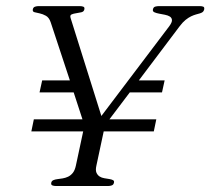

<svg xmlns="http://www.w3.org/2000/svg" viewBox="-20 -620 701 640"><path d="M317.9 -233.4 543.9 -532.2Q553.7 -545.4 553.2 -553Q552.7 -560.5 546.4 -564.7Q540 -568.8 529.8 -570.8Q519.5 -572.8 510.3 -574.5Q501 -576.2 494.6 -579.1Q488.3 -582 489.7 -588.4Q491.2 -596.2 497.3 -597.9Q503.4 -599.6 509.3 -599.6H646.5Q652.3 -599.6 657.2 -597.9Q662.1 -596.2 660.6 -588.4Q659.2 -582.5 655.5 -579.8Q651.9 -577.1 646.2 -575.4Q640.6 -573.7 633.3 -571.8Q626 -569.8 617.2 -565.7Q608.4 -561.5 598.6 -553.7Q588.9 -545.9 578.6 -532.2L442.9 -352.1H528.8L520 -312H412.6L344.7 -222.2H501L492.7 -182.1H325.7L301.3 -67.9Q297.9 -52.7 301.5 -44.4Q305.2 -36.1 312 -31.7Q318.8 -27.3 327.9 -25.9Q336.9 -24.4 344.5 -23.2Q352.1 -22 356.7 -19.5Q361.3 -17.1 359.9 -11.2Q358.4 -3.9 352.5 -2Q346.7 0 341.3 0H165.5Q159.7 0 154.5 -2Q149.4 -3.9 150.9 -11.2Q152.3 -17.1 158 -19.5Q163.6 -22 171.6 -22.9Q179.7 -23.9 189 -25.4Q198.2 -26.9 207 -31Q215.8 -35.2 222.7 -43.7Q229.5 -52.2 232.9 -67.9L257.3 -182.1H84.5L92.8 -222.2H254.9L225.6 -312H111.8L120.6 -352.1H212.9L148.9 -545.9Q143.6 -561.5 133.1 -567.4Q122.6 -573.2 112.3 -575.4Q102.1 -577.6 95 -579.3Q87.9 -581.1 89.4 -588.9Q90.8 -595.7 96.7 -597.7Q102.5 -599.6 107.9 -599.6H246.6Q252.9 -599.6 257.8 -597.7Q262.7 -595.7 261.2 -588.9Q259.8 -581.1 251.2 -579.1Q242.7 -577.1 233.9 -575.9Q225.1 -574.7 218.8 -572Q212.4 -569.3 215.3 -560.1Z"/></svg>

Font: Atsinvsda
Style: Italic
Weight: 400
Italic angle: -12°
Designer: Al Webster
Foundry: Al Webster and Michael Everson
Version: Version 2.000